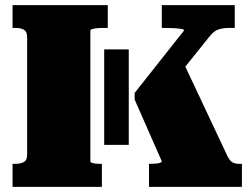

<svg xmlns="http://www.w3.org/2000/svg" viewBox="-20 -730 985 750"><path d="M387 -164V-537H483V-164ZM29 0V-90H40Q60 -90 73 -97Q86 -104 86 -126V-585Q86 -607 73 -614Q60 -621 40 -621H29V-710H401V-621H389Q378 -621 367.5 -620.5Q357 -620 349.5 -618.5Q342 -617 337.5 -615.5Q333 -614 333 -611V-99Q333 -96 336.5 -95Q340 -94 345 -92.5Q350 -91 357 -90.5Q364 -90 370 -90H378V0ZM562 0V-90H569Q580 -90 590 -91Q600 -92 606 -94.5Q612 -97 612 -100L506 -341V-367L699 -611Q700 -615 688 -617Q676 -619 659 -620Q642 -621 627 -621H612V-710H897V-621H876Q852 -621 833.5 -615Q815 -609 798 -587L612 -355L693 -493L870 -117Q876 -106 882.5 -100Q889 -94 897.5 -92Q906 -90 915 -90H925V0Z"/></svg>

Font: Roboto Serif Black
Style: Regular
Weight: 900
Designer: Greg Gazdowicz
Foundry: Commercial Type
Version: Version 1.008